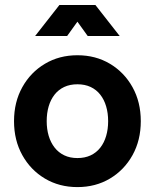

<svg xmlns="http://www.w3.org/2000/svg" viewBox="-20 -743 625 775"><path d="M168.5 -253.9Q168.5 -286.6 176.5 -313.8Q184.6 -341.1 200.3 -361.1Q216.1 -381.1 239.3 -392Q262.5 -402.8 292.5 -402.8Q322.5 -402.8 345.7 -392Q368.9 -381.1 384.6 -361.1Q400.4 -341.1 408.4 -313.8Q416.5 -286.6 416.5 -253.9Q416.5 -221.4 408.4 -194.1Q400.4 -166.7 384.6 -146.7Q368.9 -126.7 345.7 -115.8Q322.5 -105 292.5 -105Q262.5 -105 239.3 -116.1Q216.1 -127.2 200.3 -147.5Q184.6 -167.7 176.5 -194.8Q168.5 -221.9 168.5 -253.9ZM36.6 -253.9Q36.6 -176.8 70.1 -116.7Q103.5 -56.6 161.4 -22.2Q219.2 12.2 292.5 12.2Q366 12.2 423.7 -22.2Q481.4 -56.6 514.9 -116.7Q548.3 -176.8 548.3 -253.9Q548.3 -331.1 514.9 -391.1Q481.4 -451.2 423.7 -485.6Q366 -520 292.5 -520Q219.2 -520 161.4 -485.6Q103.5 -451.2 70.1 -391.1Q36.6 -331.1 36.6 -253.9ZM334 -597.7H463.1L365.2 -722.7H244.1ZM251 -597.7 340.8 -722.7H219.7L121.8 -597.7Z"/></svg>

Font: Giphurs
Style: Regular
Weight: 400
Version: Version 2.010